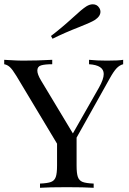

<svg xmlns="http://www.w3.org/2000/svg" viewBox="-22 -892 615 912"><path d="M0 0ZM563 -607.9V-586.9Q545.9 -582.5 531.7 -567.6Q517.6 -552.7 499 -519L341.8 -238.3V-106Q341.8 -68.4 347.9 -51.3Q354 -34.2 370.4 -27.8Q386.7 -21.5 422.9 -20V0Q377 -2.9 295.9 -2.9Q210 -2.9 168 0V-20Q204.1 -21.5 220.5 -27.8Q236.8 -34.2 242.9 -51.3Q249 -68.4 249 -106V-209.5L56.2 -530.8Q36.6 -563 24.4 -573.7Q12.2 -584.5 -2 -586.9V-607.9Q9.8 -606.9 15.1 -606.9Q62 -604 85.9 -604Q155.3 -604 226.1 -607.9V-586.9Q191.4 -586.9 173.3 -581.5Q155.3 -576.2 155.3 -556.6Q155.3 -539.1 172.9 -509.8L324.2 -258.3L448.2 -476.1Q470.7 -516.1 470.7 -540.5Q470.7 -582.5 400.9 -586.9V-607.9Q438.5 -604 485.8 -604Q543 -604 563 -607.9ZM418.5 -871.6Q439 -871.6 449.2 -855Q455.1 -846.2 455.1 -835.9Q455.1 -814.5 428.2 -796.9Q410.2 -785.6 356 -764.2Q284.2 -736.3 227.5 -708L220.2 -721.2Q268.1 -757.3 327.6 -811.5Q365.7 -847.2 388.2 -861.8Q404.3 -871.6 418.5 -871.6Z"/></svg>

Font: Playfair Display SC
Style: Regular
Weight: 400
Designer: Claus Eggers Sørensen
Foundry: Claus Eggers Sørensen
Version: Version 1.004;PS 001.004;hotconv 1.0.70;makeotf.lib2.5.58329